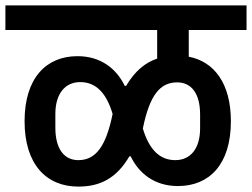

<svg xmlns="http://www.w3.org/2000/svg" viewBox="-40 -718 933 711"><path d="M250 -27C330 -27 391 -57 439 -139H444C475 -75 533 -29 619 -29C735 -29 815 -109 815 -269C815 -409 753 -490 659 -508V-607H873V-698H-20V-607H542V-501C497 -486 459 -454 427 -400H422C391 -464 333 -510 247 -510C131 -510 51 -429 51 -269C51 -109 132 -27 250 -27ZM250 -125C198 -125 165 -166 165 -245V-296C165 -371 201 -414 257 -414C315 -414 354 -374 377 -296C352 -173 313 -125 250 -125ZM609 -125C551 -125 512 -165 489 -242C514 -366 553 -413 616 -413C668 -413 701 -373 701 -294V-243C701 -167 665 -125 609 -125Z"/></svg>

Font: IBM Plex Devanagari Medium
Style: Regular
Weight: 600
Designer: Mike Abbink, Paul van der Laan, Pieter van Rosmalen, Erin McLaughlin
Foundry: Bold Monday
Version: Version 1.0